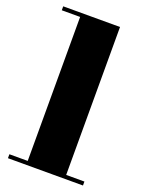

<svg xmlns="http://www.w3.org/2000/svg" viewBox="-142 -820 678 891"><g transform="rotate(20 197.0 -375.0)"><path d="M292.5 -750V-19.5H382.5V0H12V-19.5H102.5V-730.5H12V-750Z"/></g></svg>

Font: Bodoni Moda Black
Style: Regular
Weight: 900
Version: Version 2.005